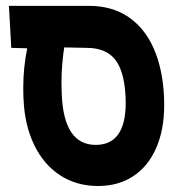

<svg xmlns="http://www.w3.org/2000/svg" viewBox="-20 -629 640 656"><path d="M60.5 -288.5Q59.5 -303 59.5 -330.5Q59.5 -398 73 -464L18.5 -465.5L10.5 -609H283Q363 -609 419 -570.8Q475 -532.5 505.5 -462.8Q536 -393 540.5 -297.5Q541 -288.5 541 -270.5Q541 -185.5 513.5 -123Q486 -60.5 435.2 -27Q384.5 6.5 315 6.5Q241.5 6.5 185.2 -30.2Q129 -67 96.8 -133.8Q64.5 -200.5 60.5 -288.5ZM409.5 -277Q409.5 -290.5 409 -297.5Q405 -386 373.2 -425.8Q341.5 -465.5 275.5 -465.5L199.5 -467Q196 -446 193 -413.5Q190 -381 190 -345Q190 -332.5 191 -306.5Q198 -134 307 -134Q358.5 -134 384 -170.2Q409.5 -206.5 409.5 -277Z"/></svg>

Font: JuliaMono ExtraBold
Style: Italic
Weight: 800
Italic angle: -9°
Monospace: yes
Designer: cormullion
Foundry: corm
Version: Version 0.057; ttfautohint (v1.8.4)